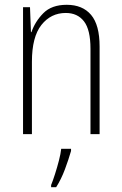

<svg xmlns="http://www.w3.org/2000/svg" viewBox="-20 -559 507 800"><path d="M258 -539Q324 -539 359.5 -497Q395 -455 395 -365V0H357V-356Q357 -435 330 -470Q303 -505 254 -505Q192 -505 152.5 -455Q113 -405 113 -302V0H76V-529H105L109 -425H111Q126 -469 160.5 -504Q195 -539 258 -539ZM276 70Q266 105 250.5 146.5Q235 188 214 221H193V212Q200 195 209 167Q218 139 225.5 110Q233 81 235 61H276Z"/></svg>

Font: Noto Sans Kannada Condensed ExtraLight
Style: Regular
Weight: 200
Width: 3
Designer: Jelle Bosma - Monotype Design Team
Foundry: Monotype Imaging Inc.
Version: Version 2.005; ttfautohint (v1.8.4.7-5d5b)